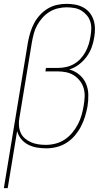

<svg xmlns="http://www.w3.org/2000/svg" viewBox="-40 -763 560 998"><path d="M-20 215 106 -548Q111 -573 118.5 -597Q126 -621 138 -643.5Q150 -666 168 -685.5Q186 -705 208.5 -718.5Q231 -732 256 -737.5Q281 -743 306 -743Q329 -743 351 -739Q373 -735 392.5 -724.5Q412 -714 425.5 -697.5Q439 -681 446 -660Q453 -639 453.5 -616Q454 -593 450 -570Q446 -543 436.5 -517Q427 -491 410 -468Q393 -445 370 -427.5Q347 -410 320 -402Q349 -394 371.5 -375.5Q394 -357 406 -330.5Q418 -304 419 -273Q420 -242 415 -211Q410 -184 402 -157.5Q394 -131 381 -106Q368 -81 349.5 -59Q331 -37 307 -21.5Q283 -6 255.5 1Q228 8 202 8Q176 8 152 4Q128 0 106.5 -11Q85 -22 70 -40.5Q55 -59 49 -82L0 215ZM198 -10Q223 -10 248.5 -16.5Q274 -23 296 -37.5Q318 -52 335.5 -73Q353 -94 365 -117Q377 -140 384 -164.5Q391 -189 395 -214Q399 -237 400 -260Q401 -283 395 -304Q389 -325 375.5 -342.5Q362 -360 344 -371.5Q326 -383 304 -387.5Q282 -392 259 -392H196L199 -410H262Q282 -410 303 -414.5Q324 -419 343 -429.5Q362 -440 377.5 -456.5Q393 -473 403.5 -492Q414 -511 420.5 -531.5Q427 -552 430 -572Q434 -593 434.5 -613Q435 -633 429 -651.5Q423 -670 410.5 -684.5Q398 -699 382 -708.5Q366 -718 346 -721.5Q326 -725 306 -725Q284 -725 261 -719.5Q238 -714 217.5 -701.5Q197 -689 181 -671Q165 -653 153.5 -632.5Q142 -612 136 -589.5Q130 -567 126 -545L61 -151Q57 -131 58.5 -110.5Q60 -90 67.5 -73Q75 -56 89.5 -43.5Q104 -31 121.5 -23.5Q139 -16 158.5 -13Q178 -10 198 -10Z"/></svg>

Font: Iosevka Thin
Style: Italic
Weight: 100
Italic angle: -9°
Monospace: yes
Designer: Belleve Invis
Foundry: Belleve Invis
Version: Version 32.5.0; ttfautohint (v1.8.4)